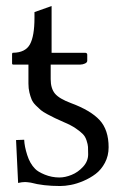

<svg xmlns="http://www.w3.org/2000/svg" viewBox="-20 -604 408 636"><path d="M74.2 -390.1H23.9Q20 -390.1 20 -394V-424.8Q20 -429.2 22.9 -429.2Q64 -429.7 79.1 -457Q94.2 -484.4 94.2 -544.9V-564L150.9 -584V-429.2H261.2Q269 -429.2 269 -422.9V-402.8Q269 -397 261.5 -393.6Q253.9 -390.1 246.1 -390.1H147.9V-341.8Q147.9 -311 162.1 -293.9Q176.3 -276.9 215.8 -262.2Q280.3 -238.3 310.1 -206.1Q339.8 -173.8 339.8 -116.2Q339.8 -87.9 327.6 -64.9Q315.4 -42 297.1 -28.1Q278.8 -14.2 256.3 -4.6Q233.9 4.9 214.6 8.5Q195.3 12.2 179.2 12.2Q123 12.2 82 1Q68.4 -1 63 -1Q53.2 -1 40 2L33.2 -140.1L60.1 -141.1Q61 -119.1 70.1 -90.6Q79.1 -62 96.2 -44.9Q105 -35.2 128.2 -25.6Q151.4 -16.1 176.8 -16.1Q195.8 -16.1 217 -24.7Q238.3 -33.2 255.1 -51.5Q272 -69.8 272 -92.8Q272 -109.4 271.5 -117.4Q271 -125.5 266.8 -138.4Q262.7 -151.4 254.6 -159.7Q246.6 -168 231 -178.7Q215.3 -189.5 191.9 -199.2Q171.9 -208 162.4 -212.6Q152.8 -217.3 137.5 -225.3Q122.1 -233.4 115 -239.5Q107.9 -245.6 98.4 -255.1Q88.9 -264.6 84.7 -274.7Q80.6 -284.7 77.4 -297.9Q74.2 -311 74.2 -327.1Z"/></svg>

Font: Linux Biolinum
Style: Regular
Weight: 400
Designer: Philipp H. Poll
Foundry: Philipp H. Poll
Version: Version 0.6.4